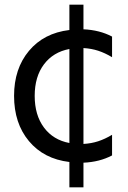

<svg xmlns="http://www.w3.org/2000/svg" viewBox="-20 -682 546 819"><path d="M276 9Q167 -4 103.5 -80Q40 -156 40 -273Q40 -389 103.5 -465Q167 -541 276 -554V-662H336V-557Q405 -554 458 -526V-438Q428 -456 399 -465.5Q370 -475 336 -477V-68Q370 -70 399 -79.5Q428 -89 458 -107V-19Q405 9 336 12V117H276ZM276 -72V-473Q207 -460 167.5 -407.5Q128 -355 128 -273Q128 -191 167.5 -138Q207 -85 276 -72Z"/></svg>

Font: Application
Style: Regular
Weight: 400
Designer: Wei Huang
Foundry: Wei Huang
Version: Version 0.012